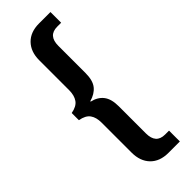

<svg xmlns="http://www.w3.org/2000/svg" viewBox="-300 -837 964 964"><g transform="rotate(-45 182.0 -355.5)"><path d="M107 -28V-241Q107 -278 91 -300.5Q75 -323 35 -330V-381Q75 -388 91 -411Q107 -434 107 -471V-684Q107 -744 141.5 -779.5Q176 -815 237 -815H318V-739H290Q226 -739 226 -667V-474Q226 -421 204.5 -394.5Q183 -368 143 -357V-354Q183 -345 204.5 -317.5Q226 -290 226 -238V-45Q226 27 290 27H318V104H237Q176 104 141.5 68.5Q107 33 107 -28Z"/></g></svg>

Font: Krub SemiBold
Style: Regular
Weight: 600
Version: Version 1.000; ttfautohint (v1.6)